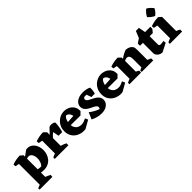

<svg xmlns="http://www.w3.org/2000/svg" viewBox="206 -2039 3517 3517"><g transform="rotate(-45 1965.0 -280.0)"><path d="M330 5Q279 5 218.5 -10.5Q158 -26 107 -52L176 -128Q193 -114 220 -101.5Q247 -89 279.5 -82.5Q312 -76 345 -78Q371 -102 386 -144.5Q401 -187 401 -232Q401 -268 390.5 -300.5Q380 -333 359 -353Q338 -373 307 -373Q284 -373 257 -360.5Q230 -348 201 -329L192 -364L365 -491Q417 -500 457.5 -484.5Q498 -469 526.5 -435.5Q555 -402 570 -357Q585 -312 585 -261Q585 -209 568.5 -161.5Q552 -114 520.5 -76Q489 -38 441 -16.5Q393 5 330 5ZM23 202 21 166Q49 154 82.5 142Q116 130 144 119L135 202ZM207 202 232 99Q263 111 295 124.5Q327 138 355 153L352 202ZM87 202V-446L206 -498L260 -450V202ZM13 -413 8 -461Q52 -478 103 -487.5Q154 -497 207 -498L213 -456L130 -391Z M689 0V-446L808 -498L862 -445V0ZM807 -205 784 -294 962 -483Q996 -497 1033 -491.5Q1070 -486 1094 -466Q1096 -447 1093.5 -419.5Q1091 -392 1086 -361Q1081 -330 1074 -301.5Q1067 -273 1059 -251H965L944 -367Q919 -351 897 -330Q875 -309 853 -279Q831 -249 807 -205ZM614 -413 609 -461Q653 -478 704 -487.5Q755 -497 808 -498L807 -428L731 -391ZM616 0 614 -35Q643 -52 676.5 -64Q710 -76 738 -83L728 0ZM815 0 840 -97Q861 -93 884 -85.5Q907 -78 929.5 -69.5Q952 -61 971 -49L969 0Z M1401 12Q1340 21 1285 7Q1230 -7 1187.5 -39.5Q1145 -72 1121 -121.5Q1097 -171 1097 -234Q1097 -293 1117.5 -341.5Q1138 -390 1174 -425.5Q1210 -461 1256 -480.5Q1302 -500 1352 -500Q1390 -500 1428.5 -488Q1467 -476 1499.5 -451Q1532 -426 1551.5 -385Q1571 -344 1570 -287L1414 -273Q1419 -306 1409 -339Q1399 -372 1377 -393.5Q1355 -415 1325 -417Q1302 -402 1287.5 -375Q1273 -348 1266 -316Q1259 -284 1259 -255Q1259 -203 1278 -168Q1297 -133 1330.5 -114.5Q1364 -96 1406 -96Q1438 -96 1468 -106Q1498 -116 1533 -134L1558 -77ZM1512 -229 1213 -231 1201 -303 1487 -321 1570 -287Z M1812 20Q1765 20 1711.5 7Q1658 -6 1604 -34L1660 -165Q1701 -133 1747 -107.5Q1793 -82 1840 -65Q1849 -72 1853.5 -82.5Q1858 -93 1858 -102Q1858 -123 1841 -138.5Q1824 -154 1797 -168Q1770 -182 1739 -197Q1708 -212 1681 -231.5Q1654 -251 1637 -278Q1620 -305 1620 -343Q1620 -390 1648.5 -425.5Q1677 -461 1727 -480.5Q1777 -500 1841 -500Q1879 -500 1920.5 -492Q1962 -484 1996 -467L1960 -379Q1929 -400 1889 -411.5Q1849 -423 1815 -423Q1790 -416 1782.5 -404Q1775 -392 1775 -381Q1775 -360 1792.5 -344Q1810 -328 1837.5 -314Q1865 -300 1896 -284.5Q1927 -269 1954.5 -249Q1982 -229 1999.5 -201Q2017 -173 2017 -135Q2017 -69 1962.5 -24.5Q1908 20 1812 20ZM1892 -327 1842 -473 1996 -467Q1999 -432 1995 -396.5Q1991 -361 1980 -327Z M2360 12Q2299 21 2244 7Q2189 -7 2146.5 -39.5Q2104 -72 2080 -121.5Q2056 -171 2056 -234Q2056 -293 2076.5 -341.5Q2097 -390 2133 -425.5Q2169 -461 2215 -480.5Q2261 -500 2311 -500Q2349 -500 2387.5 -488Q2426 -476 2458.5 -451Q2491 -426 2510.5 -385Q2530 -344 2529 -287L2373 -273Q2378 -306 2368 -339Q2358 -372 2336 -393.5Q2314 -415 2284 -417Q2261 -402 2246.5 -375Q2232 -348 2225 -316Q2218 -284 2218 -255Q2218 -203 2237 -168Q2256 -133 2289.5 -114.5Q2323 -96 2365 -96Q2397 -96 2427 -106Q2457 -116 2492 -134L2517 -77ZM2471 -229 2172 -231 2160 -303 2446 -321 2529 -287Z M2623 0V-446L2742 -498L2796 -444V0ZM2924 0V-285Q2924 -331 2906.5 -355Q2889 -379 2856 -378Q2834 -377 2808 -365.5Q2782 -354 2756 -337.5Q2730 -321 2706 -303L2700 -329Q2742 -371 2785 -404.5Q2828 -438 2869.5 -460.5Q2911 -483 2947 -495Q2966 -495 2991.5 -488.5Q3017 -482 3042.5 -466.5Q3068 -451 3085 -423Q3090 -415 3092.5 -401Q3095 -387 3096 -362.5Q3097 -338 3097 -296V0ZM2548 -413 2543 -461Q2587 -478 2638 -487.5Q2689 -497 2742 -498L2741 -428L2665 -391ZM2551 0 2549 -35Q2577 -52 2610.5 -64Q2644 -76 2672 -83L2663 0ZM2706 0 2731 -103Q2762 -95 2794 -81.5Q2826 -68 2853 -49L2851 0ZM2868 0 2866 -35Q2894 -52 2927.5 -64Q2961 -76 2989 -83L2980 0ZM3007 0 3032 -103Q3064 -95 3102.5 -81.5Q3141 -68 3169 -49L3166 0Z M3393 16Q3360 17 3330 2.5Q3300 -12 3280.5 -37Q3261 -62 3261 -92V-451L3324 -607H3404L3434 -444V-154Q3434 -130 3443 -120.5Q3452 -111 3471 -111Q3489 -111 3511 -114Q3533 -117 3551 -120L3558 -68ZM3187 -361 3184 -415Q3220 -444 3264.5 -470.5Q3309 -497 3361 -522L3388 -431L3374 -362ZM3383 -360V-473H3565L3566 -423L3516 -360Z M3672 0V-446L3791 -498L3845 -450V0ZM3598 0 3596 -35Q3624 -52 3657.5 -64Q3691 -76 3719 -83L3710 0ZM3757 0 3782 -103Q3813 -95 3851 -81.5Q3889 -68 3917 -49L3915 0ZM3597 -413 3592 -461Q3636 -478 3687 -487.5Q3738 -497 3791 -498L3790 -428L3714 -391ZM3767 -551Q3733 -566 3702 -590.5Q3671 -615 3648 -642Q3667 -679 3692 -709.5Q3717 -740 3747 -762Q3781 -745 3810 -717.5Q3839 -690 3860 -660Q3844 -628 3820 -599.5Q3796 -571 3767 -551Z"/></g></svg>

Font: Eczar
Style: Bold
Weight: 700
Designer: Vaibhav Singh
Foundry: Rosetta Type Foundry
Version: Version 2.000